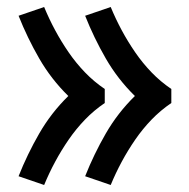

<svg xmlns="http://www.w3.org/2000/svg" viewBox="-20 -614 540 548"><path d="M296 -86 223 -111Q248 -174 282 -233Q316 -292 365 -340Q316 -388 282 -447Q248 -506 223 -569L296 -594Q310 -560 327.5 -527.5Q345 -495 366 -464.5Q387 -434 412.5 -407.5Q438 -381 469 -360V-320Q438 -299 412.5 -272.5Q387 -246 366 -215.5Q345 -185 327.5 -152.5Q310 -120 296 -86ZM106 -86 33 -111Q58 -174 92 -233Q126 -292 175 -340Q126 -388 92 -447Q58 -506 33 -569L106 -594Q120 -560 137.5 -527.5Q155 -495 176 -464.5Q197 -434 222.5 -407.5Q248 -381 279 -360V-320Q248 -299 222.5 -272.5Q197 -246 176 -215.5Q155 -185 137.5 -152.5Q120 -120 106 -86Z"/></svg>

Font: Iosevka Semibold
Style: Regular
Weight: 600
Monospace: yes
Designer: Belleve Invis
Foundry: Belleve Invis
Version: Version 33.2.3; ttfautohint (v1.8.4)